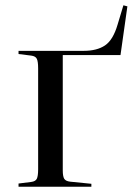

<svg xmlns="http://www.w3.org/2000/svg" viewBox="-20 -705 501 725"><path d="M50 0V-12L98 -18Q114 -20 119 -30Q124 -40 124 -66V-447Q124 -473 119 -483Q114 -493 98 -495L50 -501V-513H296Q346 -513 376.5 -533.5Q407 -554 424 -612L446 -685L461 -681L435 -497H217V-62Q217 -39 222.5 -30Q228 -21 245 -19L325 -11V0Z"/></svg>

Font: Literata 72pt
Style: Regular
Weight: 400
Designer: Latin by Veronika Burian and Jose Scaglione. Greek by Irene Vlachou. Cyrillic by Vera Evstafieva.
Foundry: TypeTogether
Version: Version 3.002